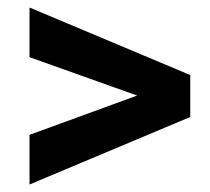

<svg xmlns="http://www.w3.org/2000/svg" viewBox="-20 -558 556 508"><path d="M58.1 -201.2 342.8 -305.2 58.1 -406.7V-538.1L483.4 -359.4V-248.5L58.1 -69.8Z"/></svg>

Font: Vazirmatn RD UI
Style: Bold
Weight: 700
Designer: Saber Rastikerdar
Foundry: Saber Rastikerdar
Version: Version 33.003